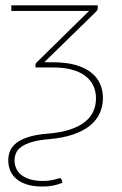

<svg xmlns="http://www.w3.org/2000/svg" viewBox="-20 -513 456 720"><path d="M346.5 -482Q346.5 -476.5 341 -470L146 -279.5H178.5Q226.5 -279.5 261.8 -269.8Q297 -260 320.2 -242.2Q343.5 -224.5 354.8 -199.8Q366 -175 366 -145Q366 -115 354.2 -88.8Q342.5 -62.5 317.8 -42.2Q293 -22 254.5 -8.8Q216 4.5 163 9Q125.5 12 100.8 19.2Q76 26.5 61.2 36.8Q46.5 47 40.5 60.2Q34.5 73.5 34.5 88.5Q34.5 104.5 40.8 118.5Q47 132.5 60 143Q73 153.5 93 159.5Q113 165.5 141 165.5Q156.5 165.5 167.2 163.8Q178 162 185.5 160.2Q193 158.5 197.2 156.8Q201.5 155 203.5 155Q205.5 155 207.8 156Q210 157 211.5 161.5L214 172.5Q196.5 179.5 179 183Q161.5 186.5 139 186.5Q105 186.5 80.8 178.8Q56.5 171 41 157.5Q25.5 144 18.2 126.2Q11 108.5 11 88Q11 68.5 18.2 51.8Q25.5 35 42.8 22Q60 9 88.5 0.2Q117 -8.5 160 -12Q208.5 -16 242.5 -27.2Q276.5 -38.5 298.2 -55.8Q320 -73 330 -95.5Q340 -118 340 -144Q340 -170 330 -191.5Q320 -213 300 -228.2Q280 -243.5 249.5 -251.8Q219 -260 178 -260H113V-268.5Q113 -272.5 114.2 -274.8Q115.5 -277 117.5 -279L314 -472H22.5V-493H346.5Z"/></svg>

Font: Lato 2
Style: Regular
Weight: 200
Designer: Lukasz Dziedzic with Adam Twardoch and Botio Nikoltchev
Foundry: tyPoland Lukasz Dziedzic
Version: Version 2.015; 2015-08-06; http://www.latofonts.com/